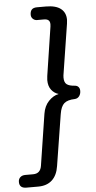

<svg xmlns="http://www.w3.org/2000/svg" viewBox="-124 -883 553 1101"><g transform="rotate(-5 153.0 -332.5)"><path d="M-58 144Q-58 127 -47 117Q-36 107 -18 107H27Q69 107 76 63L122 -233Q129 -277 155 -304.5Q181 -332 213 -339Q188 -346 171.5 -367.5Q155 -389 155 -424Q155 -431 157 -447L200 -728Q201 -733 201 -741Q201 -757 192.5 -764.5Q184 -772 166 -772H127Q113 -772 103 -781.5Q93 -791 93 -805Q93 -825 102.5 -835Q112 -845 133 -845H184Q241 -845 269.5 -822.5Q298 -800 298 -759Q298 -753 296 -737L252 -457Q249 -442 249 -430Q249 -402 263.5 -391Q278 -380 310 -378Q323 -377 330.5 -368.5Q338 -360 338 -346Q338 -328 328.5 -315.5Q319 -303 303 -302Q261 -301 241.5 -284Q222 -267 215 -223L168 72Q160 125 130 152.5Q100 180 50 180H-18Q-58 180 -58 144Z"/></g></svg>

Font: SN Pro
Style: Italic
Weight: 400
Italic angle: -9°
Designer: Tobias Whetton
Foundry: Supernotes
Version: Version 1.003